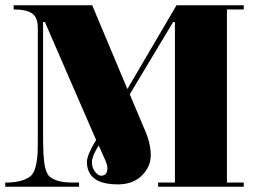

<svg xmlns="http://www.w3.org/2000/svg" viewBox="-59 -720 968 731"><path d="M105 -636V-203Q105 -117 112 -86Q119 -55 132 -46Q158 -25 218 -25H242V-9H-39V-25H-28Q30 -27 58 -50Q79 -68 84 -134Q85 -158 85 -204V-612Q85 -654 63 -669Q41 -684 -7 -684V-700H292L426 -381L613 -700H869V-684H805V-25H869V-9H543V-25H607V-636H600L435 -361L492 -226Q515 -174 515 -129.5Q515 -85 481 -51.5Q447 -18 390 -18Q272 -18 272 -104Q272 -130 307 -187L112 -636ZM316 -165Q291 -125 291 -103Q291 -81 303 -66Q315 -51 326 -51Q337 -51 343.5 -58Q350 -65 350 -80Q350 -95 335 -125L317 -166Z"/></svg>

Font: Elsie Swash Caps Black
Style: Regular
Weight: 900
Designer: Alejandro Inler
Foundry: Alejandro Inler
Version: 1.003